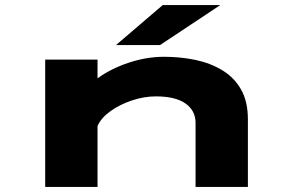

<svg xmlns="http://www.w3.org/2000/svg" viewBox="-20 -734 1140 754"><path d="M157.5 0V-500H363V-426.5Q417.5 -465.5 486.8 -488.2Q556 -511 624 -511Q688 -511 747 -498.8Q806 -486.5 852.8 -458.2Q899.5 -430 926.5 -382.8Q953.5 -335.5 953.5 -265V0H748V-251.5Q748 -299.5 708.5 -327.5Q669 -355.5 592 -355.5Q545.5 -355.5 497.8 -339.5Q450 -323.5 413.2 -297Q376.5 -270.5 363 -239V0ZM608.5 -557H435.5L619 -714H845Z"/></svg>

Font: Trispace Expanded ExtraBold
Style: Regular
Weight: 800
Width: 7
Designer: Tyler Finck
Foundry: Etcetera Type Company
Version: Version 1.210; ttfautohint (v1.8.3)